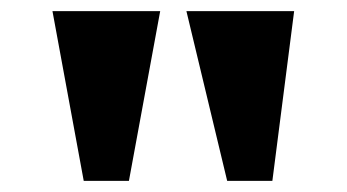

<svg xmlns="http://www.w3.org/2000/svg" viewBox="-20 -734 622 344"><path d="M387 -410 314 -714H507L468 -410ZM130 -410 74 -714H267L211 -410Z"/></svg>

Font: Noto Serif Tamil Black
Style: Regular
Weight: 900
Designer: Indian Type Foundry, Tom Grace, and the Monotype Design Team
Foundry: Monotype Imaging Inc.
Version: Version 2.004; ttfautohint (v1.8.4.7-5d5b)